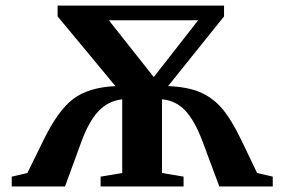

<svg xmlns="http://www.w3.org/2000/svg" viewBox="-20 -675 1029 695"><path d="M967.3 0H773.9L714.8 -158.7Q685.5 -237.8 650.6 -274.7Q615.7 -311.5 566.4 -315.4V-48.8L644.5 -35.6V0H344.2V-35.6L422.4 -48.8V-315.4Q372.1 -310.1 336.4 -272.5Q300.8 -234.9 273.4 -158.7L215.3 0H22.5V-35.6L79.1 -48.8L136.7 -166Q189.5 -274.9 245.1 -316.9Q300.8 -358.9 397.9 -363.3L188.5 -615.7V-654.8H791V-615.7L588.4 -363.3Q656.2 -360.8 701.7 -342.3Q747.1 -323.7 781.5 -284.9Q815.9 -246.1 854.5 -166L910.6 -48.8L967.3 -35.6ZM536.6 -396 697.3 -601.6H374Z"/></svg>

Font: Liberation Serif
Style: Bold
Weight: 700
Designer: Steve Matteson
Foundry: Ascender Corporation
Version: Version 2.1.5